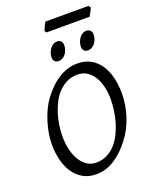

<svg xmlns="http://www.w3.org/2000/svg" viewBox="-170 -1014 884 1119"><g transform="rotate(-20 272.5 -454.0)"><path d="M457 -369.1Q457 -410.2 448.2 -446.5Q439.5 -482.9 422.4 -510Q405.3 -537.1 380.4 -553Q355.5 -568.8 323.2 -568.8Q286.1 -568.8 256.6 -554.4Q227.1 -540 204.1 -516.1Q181.2 -492.2 165 -460.4Q148.9 -428.7 138.4 -394.5Q127.9 -360.4 123 -325.4Q118.2 -290.5 118.2 -259.8Q118.2 -214.4 127.7 -175.5Q137.2 -136.7 154.8 -108.6Q172.4 -80.6 197 -64.7Q221.7 -48.8 252 -48.8Q289.6 -48.8 319.6 -64Q349.6 -79.1 372.3 -104.2Q395 -129.4 411.1 -162.4Q427.2 -195.3 437.5 -231Q447.8 -266.6 452.4 -302.5Q457 -338.4 457 -369.1ZM529.8 -377.9Q529.8 -343.3 524.2 -307.6Q518.6 -272 507.1 -237.3Q495.6 -202.6 478.8 -170.2Q461.9 -137.7 439.9 -109.9Q419.4 -83.5 396.2 -60.8Q373 -38.1 346.9 -21.2Q320.8 -4.4 291.7 5.4Q262.7 15.1 230 15.1Q183.1 15.1 148.2 -4.9Q113.3 -24.9 90.1 -59.3Q66.9 -93.8 55.4 -139.6Q43.9 -185.5 43.9 -236.8Q43.9 -267.6 49.6 -302Q55.2 -336.4 65.7 -370.8Q76.2 -405.3 91.3 -437.7Q106.4 -470.2 126 -497.1Q146.5 -524.4 170.2 -548.6Q193.8 -572.8 220.9 -590.8Q248 -608.9 278.8 -619.4Q309.6 -629.9 344.2 -629.9Q392.1 -629.9 427.2 -609.9Q462.4 -589.8 485.1 -555.4Q507.8 -521 518.8 -475.1Q529.8 -429.2 529.8 -377.9ZM310.1 -756.3Q310.1 -742.7 305.7 -729.2Q301.3 -715.8 293.5 -704.8Q285.6 -693.8 274.2 -687Q262.7 -680.2 249 -680.2Q233.4 -680.2 224.6 -689Q215.8 -697.8 215.8 -714.4Q215.8 -727.5 220.5 -741Q225.1 -754.4 233.2 -765.6Q241.2 -776.9 252.7 -783.9Q264.2 -791 277.8 -791Q293 -791 301.5 -782Q310.1 -772.9 310.1 -756.3ZM492.2 -756.3Q492.2 -742.7 487.8 -729.2Q483.4 -715.8 475.3 -704.8Q467.3 -693.8 455.8 -687Q444.3 -680.2 430.2 -680.2Q415 -680.2 406.5 -689Q397.9 -697.8 397.9 -714.4Q397.9 -727.5 402.3 -741Q406.7 -754.4 414.6 -765.6Q422.4 -776.9 433.6 -783.9Q444.8 -791 459 -791Q474.1 -791 483.2 -782Q492.2 -772.9 492.2 -756.3ZM530.3 -910.6Q528.8 -905.3 525.6 -898.4Q522.5 -891.6 518.8 -884.8Q515.1 -877.9 511.7 -871.6Q508.3 -865.2 505.9 -861.3H237.8L230 -873Q231.9 -877.9 234.9 -884.5Q237.8 -891.1 241 -897.9Q244.1 -904.8 247.6 -911.4Q251 -918 253.9 -922.9H521Z"/></g></svg>

Font: Gentium Plus Eur
Style: Italic
Weight: 400
Italic angle: -8°
Designer: J. Victor Gaultney, Annie Olsen, Iska Routamaa, Becca Hirsbrunner
Foundry: SIL International
Version: Version 5.000